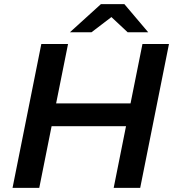

<svg xmlns="http://www.w3.org/2000/svg" viewBox="-20 -914 850 934"><path d="M673 -700H802L662 0H533L593 -300H231L171 0H41L181 -700H311L253 -411H615ZM320 -757 471 -894H585L701 -757H601L522 -831L425 -757Z"/></svg>

Font: Montserrat SemiBold
Style: Italic
Weight: 600
Italic angle: -11.3°
Designer: Julieta Ulanovsky
Foundry: Julieta Ulanovsky
Version: Version 9.000; ttfautohint (v1.8.4.7-5d5b)